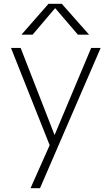

<svg xmlns="http://www.w3.org/2000/svg" viewBox="-20 -773 589 1013"><path d="M270 -729 152 -590H93L236 -753H306L450 -590H391L272 -729ZM267 -63H269L461 -520H511L191 220H141L242 -7L38 -520H89Z"/></svg>

Font: Mplus 1p Light
Style: Regular
Weight: 300
Version: Version 1.061